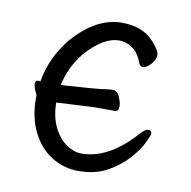

<svg xmlns="http://www.w3.org/2000/svg" viewBox="-63 -549 626 630"><g transform="rotate(10 250.0 -234.0)"><path d="M237 18Q189 18 148.5 -7Q108 -32 83.5 -80Q59 -128 59 -194Q59 -199 59 -204Q56 -209 54 -214Q47 -230 47 -240Q47 -251 59 -251L64 -250Q78 -332 133 -399Q210 -486 294 -486Q363 -486 400 -446Q427 -417 427 -401Q427 -386 413 -370.5Q399 -355 386 -355Q377 -355 373 -365Q363 -394 346 -408Q322 -427 296 -427Q243 -427 185 -361Q144 -310 132 -250Q134 -250 136 -250Q245 -257 266 -260Q294 -264 302 -264Q317 -264 325.5 -246Q334 -228 334 -214Q334 -197 321 -197H257Q243 -197 136 -191Q131 -191 127 -190Q128 -143 144 -110Q161 -75 187 -57.5Q213 -40 237 -40Q329 -40 416 -139Q431 -155 442 -155Q452 -155 452 -143Q452 -138 439.5 -112.5Q427 -87 401 -57.5Q375 -28 334.5 -5Q294 18 237 18Z"/></g></svg>

Font: Moon Stars Kai HW
Style: Regular
Weight: 400
Designer: GuiWonder
Version: Version 1.101